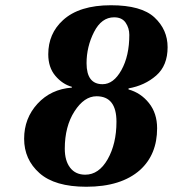

<svg xmlns="http://www.w3.org/2000/svg" viewBox="-20 -700 659 732"><path d="M72 -171Q72 -249 123 -304.5Q174 -360 254 -366V-369Q218 -379 191 -411Q164 -443 164 -493Q164 -572 220 -623Q282 -680 403 -680Q519 -680 569 -633.5Q619 -587 619 -520Q619 -450 575.5 -412Q532 -374 470 -363V-359Q517 -346 548 -307Q579 -268 579 -211Q579 -111 514 -52Q442 12 309 12Q189 12 130.5 -40Q72 -92 72 -171ZM227 -133Q227 -87 247.5 -60.5Q268 -34 305 -34Q357 -34 390.5 -93Q424 -152 424 -236Q424 -333 348 -333Q301 -333 264 -275.5Q227 -218 227 -133ZM310 -459Q310 -379 371 -379Q413 -379 443 -433Q473 -487 473 -567Q473 -593 459 -613.5Q445 -634 415 -634Q367 -634 338.5 -578Q310 -522 310 -459Z"/></svg>

Font: Lingua Franca
Style: Bold Italic
Weight: 700
Italic angle: -13°
Version: Version 1.19